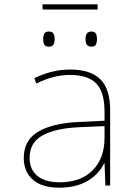

<svg xmlns="http://www.w3.org/2000/svg" viewBox="-20 -859 640 889"><path d="M90 -128Q90 -209 155.5 -248.5Q221 -288 341 -294L464 -300V-343Q464 -433 425.5 -472.5Q387 -512 304 -512Q227 -512 148 -472L139 -497Q221 -537 305 -537Q399 -537 444.5 -492Q490 -447 490 -350V0H468L464 -103H462Q438 -52 385 -21Q332 10 254 10Q174 10 132 -27Q90 -64 90 -128ZM464 -220V-275L346 -270Q237 -265 177 -232Q117 -199 117 -128Q117 -75 152.5 -45Q188 -15 256 -15Q355 -15 409.5 -71Q464 -127 464 -220ZM180 -678Q180 -695 185.5 -704Q191 -713 206 -713Q222 -713 227.5 -703.5Q233 -694 233 -678Q233 -662 227.5 -652.5Q222 -643 206 -643Q191 -643 185.5 -652Q180 -661 180 -678ZM376 -678Q376 -713 403 -713Q419 -713 424 -703.5Q429 -694 429 -678Q429 -662 424 -652.5Q419 -643 403 -643Q388 -643 382 -652Q376 -661 376 -678ZM177 -839H432V-815H177Z"/></svg>

Font: Noto Sans Mono UI Thin
Style: Regular
Weight: 250
Monospace: yes
Designer: Monotype Design team
Foundry: Monotype Imaging Inc.
Version: Version 1.000